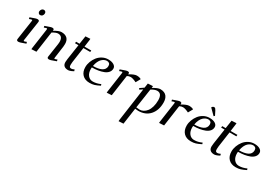

<svg xmlns="http://www.w3.org/2000/svg" viewBox="23 -1648 4160 2959"><g transform="rotate(30 2103.0 -168.5)"><path d="M87.9 -405.8Q151.9 -429.2 174.6 -436.5Q197.3 -443.8 210.9 -443.8Q244.1 -443.8 244.1 -418Q244.1 -413.6 242.2 -401.9L191.9 -64.9Q189 -43.9 199.2 -43.9Q208.5 -43.9 243.2 -58.1L252 -30.8Q191.4 -8.3 166.5 -0.7Q141.6 6.8 127.9 6.8Q96.2 6.8 96.2 -18.1Q96.2 -21.5 98.1 -35.2L147.9 -372.1Q150.9 -393.1 141.1 -393.1Q129.9 -393.1 94.2 -378.9ZM172.9 -558.1Q172.9 -581.5 188.2 -599.4Q203.6 -617.2 226.1 -617.2Q242.2 -617.2 253.7 -606.2Q265.1 -595.2 265.1 -576.2Q265.1 -551.3 250 -534.2Q234.9 -517.1 210.9 -517.1Q194.8 -517.1 183.8 -529.8Q172.9 -542.5 172.9 -558.1Z M352.5 -405.8Q416.5 -429.2 439.2 -436.5Q461.9 -443.8 475.6 -443.8Q505.9 -443.8 505.9 -420.9Q505.9 -416 504.9 -411.1L503.4 -404.8Q584.5 -456.1 631.8 -456.1Q699.2 -456.1 734.4 -422.1Q769.5 -388.2 769.5 -323.2Q769.5 -298.8 766.6 -274.9L737.8 -64.9Q734.9 -43.9 743.7 -43.9Q752.9 -43.9 788.6 -58.1L794.4 -30.8Q731 -7.3 708.7 -0.2Q686.5 6.8 672.9 6.8Q640.6 6.8 640.6 -19Q640.6 -23.4 642.6 -35.2L677.7 -270Q680.7 -291.5 680.7 -308.1Q680.7 -410.2 596.7 -410.2Q561.5 -410.2 499.5 -372.1L446.8 0L359.9 4.9L361.8 -19L412.6 -372.1Q415.5 -393.1 405.8 -393.1Q394.5 -393.1 358.9 -378.9Z M895.5 -411.1 899.4 -439H960.4L982.4 -583L1067.4 -587.9L1065.4 -561L1048.8 -439H1169.4L1166.5 -411.1H1045.4L1006.8 -141.1Q1003.4 -115.2 1003.4 -89.8Q1003.4 -61.5 1012.7 -51.8Q1022 -42 1040.5 -42Q1060.5 -42 1093.8 -58.1L1101.6 -30.8Q1079.1 -19 1067.1 -13.4Q1055.2 -7.8 1038.6 -2.9Q1022 2 1006.8 2Q962.9 2 937.7 -19.8Q912.6 -41.5 912.6 -86.9Q912.6 -107.9 917.5 -141.1L957.5 -411.1Z M1217.3 -172.9Q1217.3 -222.2 1235.8 -271.7Q1254.4 -321.3 1286.1 -361.6Q1317.9 -401.9 1365.5 -427Q1413.1 -452.1 1466.3 -452.1Q1530.3 -452.1 1567.4 -428.5Q1604.5 -404.8 1604.5 -367.2Q1604.5 -328.1 1579.3 -298.3Q1554.2 -268.6 1511 -251.5Q1467.8 -234.4 1416.5 -226.1Q1365.2 -217.8 1307.1 -217.8Q1305.2 -205.6 1305.2 -191.9Q1305.2 -120.1 1339.1 -78.1Q1373 -36.1 1427.2 -36.1Q1492.7 -36.1 1562.5 -67.9L1570.3 -43.9Q1514.2 -15.6 1477.8 -4.4Q1441.4 6.8 1393.6 6.8Q1310.5 6.8 1263.9 -41.7Q1217.3 -90.3 1217.3 -172.9ZM1310.5 -245.1Q1356 -245.1 1392.6 -251.7Q1429.2 -258.3 1458 -271.7Q1486.8 -285.2 1502.7 -308.6Q1518.6 -332 1518.6 -363.8Q1518.6 -393.1 1502.9 -407.5Q1487.3 -421.9 1461.4 -421.9Q1439 -421.9 1417 -412.4Q1395 -402.8 1373.5 -383.1Q1352.1 -363.3 1335.2 -327.6Q1318.4 -292 1310.5 -245.1Z M1692.9 -405.8Q1756.8 -429.2 1779.5 -436.5Q1802.2 -443.8 1815.9 -443.8Q1846.2 -443.8 1846.2 -421.9Q1846.2 -416 1845.2 -411.1L1843.8 -404.8Q1928.2 -456.1 1972.2 -456.1Q2005.9 -456.1 2031.7 -446.8L2049.8 -437L2004.9 -356.9Q1939 -389.2 1900.9 -389.2Q1868.7 -389.2 1839.8 -372.1L1787.1 0L1700.2 4.9L1702.1 -19L1752.9 -372.1Q1755.9 -393.1 1746.1 -393.1Q1734.9 -393.1 1699.2 -378.9Z M2078.1 293.9 2080.1 267.1 2163.1 -319.8Q2129.9 -299.8 2111.8 -286.1L2097.2 -306.2Q2128.4 -329.6 2167 -354L2178.7 -434.1L2267.1 -439L2265.1 -411.1L2264.2 -404.8Q2348.1 -456.1 2391.1 -456.1Q2431.2 -456.1 2460 -443.6Q2488.8 -431.2 2505.1 -408.9Q2521.5 -386.7 2528.8 -359.6Q2536.1 -332.5 2536.1 -298.8Q2536.1 -162.1 2462.4 -78.6Q2388.7 4.9 2258.8 4.9Q2237.3 4.9 2204.1 0L2163.1 289.1ZM2208 -26.9Q2244.6 -22 2269 -22Q2303.2 -22 2334.7 -39.3Q2366.2 -56.6 2391.4 -88.9Q2416.5 -121.1 2431.6 -173.1Q2446.8 -225.1 2446.8 -289.1Q2446.8 -410.2 2361.8 -410.2Q2318.8 -410.2 2258.8 -372.1Z M2624.5 -405.8Q2688.5 -429.2 2711.2 -436.5Q2733.9 -443.8 2747.6 -443.8Q2777.8 -443.8 2777.8 -421.9Q2777.8 -416 2776.9 -411.1L2775.4 -404.8Q2859.9 -456.1 2903.8 -456.1Q2937.5 -456.1 2963.4 -446.8L2981.4 -437L2936.5 -356.9Q2870.6 -389.2 2832.5 -389.2Q2800.3 -389.2 2771.5 -372.1L2718.8 0L2631.8 4.9L2633.8 -19L2684.6 -372.1Q2687.5 -393.1 2677.7 -393.1Q2666.5 -393.1 2630.9 -378.9Z M3020.5 -172.9Q3020.5 -222.2 3039.1 -271.7Q3057.6 -321.3 3089.4 -361.6Q3121.1 -401.9 3168.7 -427Q3216.3 -452.1 3269.5 -452.1Q3333.5 -452.1 3370.6 -428.5Q3407.7 -404.8 3407.7 -367.2Q3407.7 -328.1 3382.6 -298.3Q3357.4 -268.6 3314.2 -251.5Q3271 -234.4 3219.7 -226.1Q3168.5 -217.8 3110.4 -217.8Q3108.4 -205.6 3108.4 -191.9Q3108.4 -120.1 3142.3 -78.1Q3176.3 -36.1 3230.5 -36.1Q3295.9 -36.1 3365.7 -67.9L3373.5 -43.9Q3317.4 -15.6 3281 -4.4Q3244.6 6.8 3196.8 6.8Q3113.8 6.8 3067.1 -41.7Q3020.5 -90.3 3020.5 -172.9ZM3113.8 -245.1Q3159.2 -245.1 3195.8 -251.7Q3232.4 -258.3 3261.2 -271.7Q3290 -285.2 3305.9 -308.6Q3321.8 -332 3321.8 -363.8Q3321.8 -393.1 3306.2 -407.5Q3290.5 -421.9 3264.6 -421.9Q3242.2 -421.9 3220.2 -412.4Q3198.2 -402.8 3176.8 -383.1Q3155.3 -363.3 3138.4 -327.6Q3121.6 -292 3113.8 -245.1ZM3207.5 -605 3224.6 -624Q3236.8 -630.9 3246.6 -630.9Q3259.8 -630.9 3266.6 -624.3Q3273.4 -617.7 3285.6 -597.2L3324.7 -520L3307.6 -504.9Z M3496.1 -411.1 3500 -439H3561L3583 -583L3668 -587.9L3666 -561L3649.4 -439H3770L3767.1 -411.1H3646L3607.4 -141.1Q3604 -115.2 3604 -89.8Q3604 -61.5 3613.3 -51.8Q3622.6 -42 3641.1 -42Q3661.1 -42 3694.3 -58.1L3702.1 -30.8Q3679.7 -19 3667.7 -13.4Q3655.8 -7.8 3639.2 -2.9Q3622.6 2 3607.4 2Q3563.5 2 3538.3 -19.8Q3513.2 -41.5 3513.2 -86.9Q3513.2 -107.9 3518.1 -141.1L3558.1 -411.1Z M3817.9 -172.9Q3817.9 -222.2 3836.4 -271.7Q3855 -321.3 3886.7 -361.6Q3918.5 -401.9 3966.1 -427Q4013.7 -452.1 4066.9 -452.1Q4130.9 -452.1 4168 -428.5Q4205.1 -404.8 4205.1 -367.2Q4205.1 -328.1 4179.9 -298.3Q4154.8 -268.6 4111.6 -251.5Q4068.4 -234.4 4017.1 -226.1Q3965.8 -217.8 3907.7 -217.8Q3905.8 -205.6 3905.8 -191.9Q3905.8 -120.1 3939.7 -78.1Q3973.6 -36.1 4027.8 -36.1Q4093.3 -36.1 4163.1 -67.9L4170.9 -43.9Q4114.7 -15.6 4078.4 -4.4Q4042 6.8 3994.1 6.8Q3911.1 6.8 3864.5 -41.7Q3817.9 -90.3 3817.9 -172.9ZM3911.1 -245.1Q3956.5 -245.1 3993.2 -251.7Q4029.8 -258.3 4058.6 -271.7Q4087.4 -285.2 4103.3 -308.6Q4119.1 -332 4119.1 -363.8Q4119.1 -393.1 4103.5 -407.5Q4087.9 -421.9 4062 -421.9Q4039.6 -421.9 4017.6 -412.4Q3995.6 -402.8 3974.1 -383.1Q3952.6 -363.3 3935.8 -327.6Q3918.9 -292 3911.1 -245.1Z"/></g></svg>

Font: Dehuti
Style: Bold-Italic
Weight: 700
Version: Version 1.2